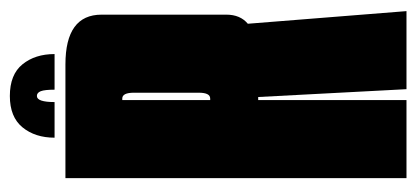

<svg xmlns="http://www.w3.org/2000/svg" viewBox="-242 -582 825 380"><g transform="rotate(-90 170.0 -392.5)"><path d="M7 0V-675H232Q330.5 -675 330.5 -603.5V-356.5Q330.5 -329 312.5 -314L337.5 0H183L167.5 -293.5H161.5V0ZM161.5 -388.5H164.5Q176 -388.5 176 -411V-539.5Q176 -562.5 164.5 -562.5H161.5ZM169.5 -785Q212 -785 232.2 -760Q252.5 -735 252.5 -696.5H182Q182 -716 179 -723.8Q176 -731.5 169.5 -731.5Q157.5 -731.5 157.5 -696.5H87Q87 -735 107.5 -760Q128 -785 169.5 -785Z"/></g></svg>

Font: Anybody UltraCondensed ExtraBold
Style: Regular
Weight: 800
Width: 1
Designer: Tyler Finck
Foundry: Etcetera Type Company
Version: Version 1.010; ttfautohint (v1.8.3) -l 8 -r 50 -G 200 -x 14 